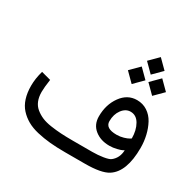

<svg xmlns="http://www.w3.org/2000/svg" viewBox="-173 -1018 1238 1213"><g transform="rotate(30 445.5 -411.5)"><path d="M667 -823.2 731 -759.3 667 -695.3 603 -759.3ZM741.7 -711.4 805.7 -647.5 741.7 -583.5 677.7 -647.5ZM592.3 -711.4 656.2 -647.5 592.3 -583.5 528.3 -647.5ZM442.9 0Q381.8 0 332.8 -4.6Q283.7 -9.3 237.5 -20Q191.4 -30.8 157.7 -50Q124 -69.3 98.6 -97.2Q73.2 -125 60.3 -165.3Q47.4 -205.6 47.4 -257.3Q47.4 -310.1 64 -367.2L133.3 -348.6Q124.5 -288.6 124.5 -256.3Q124.5 -219.7 135.7 -191.9Q147 -164.1 169.4 -145.8Q191.9 -127.4 219.2 -115.7Q246.6 -104 286.1 -98.1Q325.7 -92.3 362.8 -90.1Q399.9 -87.9 449.7 -87.9H590.8Q631.8 -87.9 669.9 -94Q708 -100.1 721.2 -110.4Q761.7 -142.1 763.7 -199.2Q759.3 -196.8 751.2 -192.6Q743.2 -188.5 717.3 -181.9Q691.4 -175.3 664.1 -175.3Q600.6 -175.3 557.9 -209.5Q515.1 -243.7 515.1 -303.7Q515.1 -389.6 559.8 -451.4Q604.5 -513.2 673.8 -513.2Q716.3 -513.2 749.8 -491.2Q783.2 -469.2 803 -432.6Q822.8 -396 833 -352.5Q843.3 -309.1 843.3 -262.2Q843.3 -86.9 755.9 -31.2Q707 0 587.9 0ZM587.9 -310.5Q587.9 -258.3 669.4 -258.3Q695.3 -258.3 719.2 -265.4Q743.2 -272.5 753.9 -279.3L765.1 -286.1Q765.1 -345.2 741.2 -387.2Q717.3 -429.2 674.8 -429.2Q639.2 -429.2 613.5 -395Q587.9 -360.8 587.9 -310.5Z"/></g></svg>

Font: Samim WOL
Style: WOL
Weight: 400
Foundry: DejaVu fonts team - Redesigned by Saber Rastikerdar
Version: Version 4.0.0